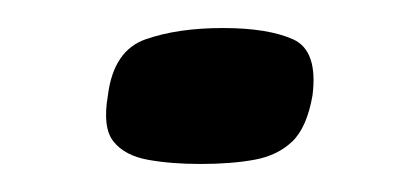

<svg xmlns="http://www.w3.org/2000/svg" viewBox="-20 -114 286 137"><path d="M57 -46Q61 -78 84 -86Q107 -94 139 -94Q171 -94 189 -86Q207 -78 203 -46Q199 -23 188.5 -13Q178 -3 161.5 0Q145 3 123 3Q102 3 85.5 0Q69 -3 61 -13Q53 -23 57 -46Z"/></svg>

Font: Genos Thin
Style: Bold Italic
Weight: 700
Italic angle: -8°
Version: Version 1.010